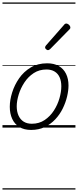

<svg xmlns="http://www.w3.org/2000/svg" viewBox="-20 -1030 629 1550"><path d="M231 19Q175 19 136.5 -4.5Q98 -28 78.5 -70.5Q59 -113 59 -168Q59 -222 78 -283Q97 -344 134.5 -398Q172 -452 228.5 -485.5Q285 -519 361 -519Q416 -519 454.5 -497Q493 -475 513 -434.5Q533 -394 533 -340Q533 -299 521.5 -250.5Q510 -202 486.5 -154Q463 -106 426.5 -67Q390 -28 341.5 -4.5Q293 19 231 19ZM237 -31Q296 -31 340.5 -61Q385 -91 415 -137.5Q445 -184 460 -236.5Q475 -289 475 -333Q475 -375 461.5 -405.5Q448 -436 421 -452.5Q394 -469 355 -469Q297 -469 252.5 -440Q208 -411 177.5 -365Q147 -319 131 -267Q115 -215 115 -172Q115 -129 129.5 -97Q144 -65 171 -48Q198 -31 237 -31ZM367 -625Q361 -625 352.5 -632Q344 -639 344 -646Q344 -650 345.5 -654Q347 -658 351 -663L495 -827Q500 -834 505 -837Q510 -840 515 -840Q522 -840 530 -835Q538 -830 543 -822.5Q548 -815 548 -808Q548 -803 546.5 -799.5Q545 -796 540 -792L385 -634Q375 -625 367 -625ZM0 490H589V500H0ZM0 -20H589V0H0ZM0 -505H589V-500H0ZM0 -1010H589V-1000H0Z"/></svg>

Font: Playwrite NZ Guides
Style: Regular
Weight: 400
Designer: Veronika Burian, José Scaglione
Foundry: TypeTogether
Version: Version 1.003